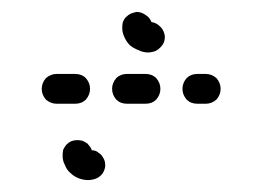

<svg xmlns="http://www.w3.org/2000/svg" viewBox="-20 -291 440 322"><path d="M145 -35Q150 -32 152 -28Q155 -24 156 -19Q158 -9 152 0Q146 8 136 10Q132 11 128 11Q120 11 112 8Q104 5 98 -1Q92 -6 89 -14Q85 -21 85 -30Q85 -35 86 -40Q88 -44 91 -48Q95 -52 99 -54Q104 -56 109 -56Q114 -56 118 -55Q123 -53 127 -50Q129 -47 131 -45Q133 -42 134 -39Q137 -39 140 -38Q143 -37 145 -35ZM50 -142Q50 -152 57 -160Q65 -167 75 -167H106Q117 -167 124 -160Q131 -152 131 -142Q131 -132 124 -124Q117 -117 106 -117H75Q65 -117 57 -124Q50 -132 50 -142ZM249 -142Q249 -152 242 -160Q235 -167 224 -167H193Q182 -167 175 -160Q168 -152 168 -142Q168 -132 175 -124Q182 -117 193 -117H224Q235 -117 242 -124Q249 -132 249 -142ZM350 -142Q350 -152 343 -160Q335 -167 325 -167H311Q300 -167 293 -160Q286 -152 286 -142Q286 -132 293 -124Q300 -117 311 -117H325Q335 -117 343 -124Q350 -132 350 -142ZM256 -233Q257 -229 256 -224Q255 -219 252 -215Q249 -211 245 -208Q241 -205 236 -204Q232 -203 228 -203Q220 -203 212 -207Q204 -210 198 -215Q192 -221 189 -228Q185 -236 185 -244Q185 -249 186 -254Q188 -259 191 -262Q195 -266 199 -268Q204 -270 209 -271Q217 -271 224 -266Q231 -262 234 -254Q242 -253 248 -247Q254 -242 256 -233Z"/></svg>

Font: FRB American Cursive Guidelines Dashed Black
Style: Bold Italic
Weight: 900
Italic angle: -25°
Version: Version 2.0;Modular Font Editor K font №1